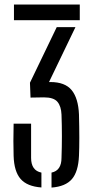

<svg xmlns="http://www.w3.org/2000/svg" viewBox="-20 -820 426 846"><path d="M41.5 -731V-800H331.5V-731ZM207 -59.5Q251 -68.5 251 -124.5Q254.5 -221 251 -315Q249.5 -352 233 -371.5Q216.5 -391 173.5 -391L114.5 -390L112 -455.5L230 -700.5H312.5L196 -458.5H202Q266.5 -458.5 295.8 -422.8Q325 -387 328 -315.5Q331 -200.5 328 -133.5Q325 -63.5 296.8 -30.8Q268.5 2 207 6.5ZM40 -133.5Q39 -167 39 -198Q39 -229 40 -275H117V-124.5Q117 -68.5 162.5 -59.5V6Q99.5 1.5 70.8 -31.5Q42 -64.5 40 -133.5Z"/></svg>

Font: Big Shoulders Stencil Display Medium
Style: Regular
Weight: 500
Designer: Patric King
Foundry: XO Type Co
Version: Version 1.000